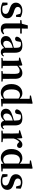

<svg xmlns="http://www.w3.org/2000/svg" viewBox="2061 -2920 875 5037"><g transform="rotate(90 2498.5 -401.5)"><path d="M259.8 -336.9 311.5 -321.3Q389.6 -294.9 424.8 -254.9Q460 -214.8 460 -156.2Q460 -78.1 399.9 -31.2Q339.8 15.6 231.4 15.6Q131.8 15.6 45.9 -30.3L49.8 -160.2H108.4L135.7 -39.1Q173.8 -23.4 222.7 -23.4Q282.2 -23.4 313.5 -45.9Q344.7 -68.4 344.7 -109.4Q344.7 -143.6 322.8 -165.5Q300.8 -187.5 244.1 -207L189.5 -224.6Q49.8 -269.5 49.8 -380.9Q49.8 -455.1 106 -502.9Q162.1 -550.8 261.7 -550.8Q345.7 -550.8 429.7 -505.9L422.9 -385.7H372.1L340.8 -494.1Q304.7 -511.7 264.6 -511.7Q215.8 -511.7 188.5 -489.7Q161.1 -467.8 161.1 -430.7Q161.1 -398.4 182.6 -377Q204.1 -355.5 259.8 -336.9Z M863.3 -74.2 880.9 -54.7Q835 15.6 737.3 15.6Q593.8 15.6 593.8 -130.9Q593.8 -146.5 594.2 -178.7Q594.7 -210.9 594.7 -231.4V-493.2H508.8V-526.4L602.5 -536.1L645.5 -693.4H731.4L728.5 -535.2H860.4V-493.2H727.5V-123Q727.5 -43.9 792 -43.9Q821.3 -43.9 863.3 -74.2Z M1234.4 -101.6V-298.8Q1175.8 -282.2 1160.2 -275.4Q1050.8 -232.4 1050.8 -135.7Q1050.8 -92.8 1072.3 -70.8Q1093.8 -48.8 1130.9 -48.8Q1155.3 -48.8 1176.8 -60.1Q1198.2 -71.3 1234.4 -101.6ZM1443.4 -69.3 1461.9 -53.7Q1425.8 14.6 1347.7 14.6Q1259.8 14.6 1239.3 -73.2Q1193.4 -25.4 1158.2 -4.9Q1123 15.6 1071.3 15.6Q1006.8 15.6 966.3 -20.5Q925.8 -56.6 925.8 -118.2Q925.8 -181.6 969.2 -222.2Q1012.7 -262.7 1126 -297.9Q1186.5 -317.4 1234.4 -328.1V-378.9Q1234.4 -457 1212.4 -485.4Q1190.4 -513.7 1132.8 -513.7Q1107.4 -513.7 1081.1 -507.8L1066.4 -435.5Q1060.5 -359.4 1002 -359.4Q950.2 -359.4 941.4 -405.3Q951.2 -473.6 1012.7 -512.2Q1074.2 -550.8 1176.8 -550.8Q1275.4 -550.8 1319.3 -504.4Q1363.3 -458 1363.3 -353.5V-95.7Q1363.3 -36.1 1398.4 -36.1Q1419.9 -36.1 1443.4 -69.3Z M2049.8 -39.1 2118.2 -31.2V0H1843.8V-31.2L1914.1 -40Q1917 -123 1917 -235.4V-363.3Q1917 -426.8 1897.9 -453.6Q1878.9 -480.5 1837.9 -480.5Q1778.3 -480.5 1707 -415V-235.4Q1707 -152.3 1709 -39.1L1773.4 -31.2V0H1500V-31.2L1573.2 -40Q1575.2 -153.3 1575.2 -235.4V-306.6Q1575.2 -392.6 1571.3 -456.1L1492.2 -463.9V-489.3L1683.6 -549.8L1698.2 -541L1705.1 -450.2Q1792 -550.8 1894.5 -550.8Q1966.8 -550.8 2007.3 -502.9Q2047.9 -455.1 2047.9 -357.4V-235.4Q2047.9 -152.3 2049.8 -39.1Z M2566.4 -87.9V-450.2Q2521.5 -488.3 2471.7 -488.3Q2406.2 -488.3 2365.7 -435.5Q2325.2 -382.8 2325.2 -267.6Q2325.2 -154.3 2364.3 -101.1Q2403.3 -47.9 2469.7 -47.9Q2523.4 -47.9 2566.4 -87.9ZM2698.2 -37.1 2773.4 -31.2V0L2576.2 10.7L2569.3 -55.7Q2506.8 15.6 2414.1 15.6Q2314.5 15.6 2250 -59.6Q2185.5 -134.8 2185.5 -261.7Q2185.5 -394.5 2253.9 -472.7Q2322.3 -550.8 2427.7 -550.8Q2512.7 -550.8 2571.3 -481.4V-741.2L2485.4 -748V-776.4L2687.5 -819.3L2701.2 -809.6L2698.2 -652.3Z M3141.6 -101.6V-298.8Q3083 -282.2 3067.4 -275.4Q2958 -232.4 2958 -135.7Q2958 -92.8 2979.5 -70.8Q3001 -48.8 3038.1 -48.8Q3062.5 -48.8 3084 -60.1Q3105.5 -71.3 3141.6 -101.6ZM3350.6 -69.3 3369.1 -53.7Q3333 14.6 3254.9 14.6Q3167 14.6 3146.5 -73.2Q3100.6 -25.4 3065.4 -4.9Q3030.3 15.6 2978.5 15.6Q2914.1 15.6 2873.5 -20.5Q2833 -56.6 2833 -118.2Q2833 -181.6 2876.5 -222.2Q2919.9 -262.7 3033.2 -297.9Q3093.8 -317.4 3141.6 -328.1V-378.9Q3141.6 -457 3119.6 -485.4Q3097.7 -513.7 3040 -513.7Q3014.6 -513.7 2988.3 -507.8L2973.6 -435.5Q2967.8 -359.4 2909.2 -359.4Q2857.4 -359.4 2848.6 -405.3Q2858.4 -473.6 2919.9 -512.2Q2981.4 -550.8 3084 -550.8Q3182.6 -550.8 3226.6 -504.4Q3270.5 -458 3270.5 -353.5V-95.7Q3270.5 -36.1 3305.7 -36.1Q3327.1 -36.1 3350.6 -69.3Z M3605.5 -541 3614.3 -402.3Q3637.7 -471.7 3682.1 -511.2Q3726.6 -550.8 3773.4 -550.8Q3847.7 -550.8 3863.3 -487.3Q3858.4 -411.1 3793.9 -411.1Q3755.9 -411.1 3714.8 -459L3704.1 -470.7Q3644.5 -423.8 3614.3 -324.2V-235.4Q3614.3 -156.2 3616.2 -43L3708 -31.2V0H3407.2V-31.2L3480.5 -40Q3482.4 -153.3 3482.4 -235.4V-306.6Q3482.4 -392.6 3478.5 -456.1L3399.4 -463.9V-489.3L3590.8 -549.8Z M4270.5 -87.9V-450.2Q4225.6 -488.3 4175.8 -488.3Q4110.4 -488.3 4069.8 -435.5Q4029.3 -382.8 4029.3 -267.6Q4029.3 -154.3 4068.4 -101.1Q4107.4 -47.9 4173.8 -47.9Q4227.5 -47.9 4270.5 -87.9ZM4402.3 -37.1 4477.5 -31.2V0L4280.3 10.7L4273.4 -55.7Q4210.9 15.6 4118.2 15.6Q4018.6 15.6 3954.1 -59.6Q3889.6 -134.8 3889.6 -261.7Q3889.6 -394.5 3958 -472.7Q4026.4 -550.8 4131.8 -550.8Q4216.8 -550.8 4275.4 -481.4V-741.2L4189.5 -748V-776.4L4391.6 -819.3L4405.3 -809.6L4402.3 -652.3Z M4760.7 -336.9 4812.5 -321.3Q4890.6 -294.9 4925.8 -254.9Q4960.9 -214.8 4960.9 -156.2Q4960.9 -78.1 4900.9 -31.2Q4840.8 15.6 4732.4 15.6Q4632.8 15.6 4546.9 -30.3L4550.8 -160.2H4609.4L4636.7 -39.1Q4674.8 -23.4 4723.6 -23.4Q4783.2 -23.4 4814.5 -45.9Q4845.7 -68.4 4845.7 -109.4Q4845.7 -143.6 4823.7 -165.5Q4801.8 -187.5 4745.1 -207L4690.4 -224.6Q4550.8 -269.5 4550.8 -380.9Q4550.8 -455.1 4606.9 -502.9Q4663.1 -550.8 4762.7 -550.8Q4846.7 -550.8 4930.7 -505.9L4923.8 -385.7H4873L4841.8 -494.1Q4805.7 -511.7 4765.6 -511.7Q4716.8 -511.7 4689.5 -489.7Q4662.1 -467.8 4662.1 -430.7Q4662.1 -398.4 4683.6 -377Q4705.1 -355.5 4760.7 -336.9Z"/></g></svg>

Font: GenRyuMin TW TTF Bold
Style: Regular
Weight: 700
Version: Version 1.300